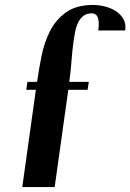

<svg xmlns="http://www.w3.org/2000/svg" viewBox="-20 -756 527 776"><path d="M70 0 125 -393H86L91 -425H130Q137 -476 148 -530.5Q159 -585 182.5 -631Q206 -677 247.5 -706.5Q289 -736 356 -736Q379 -736 403.5 -730Q428 -724 447.5 -711.5Q467 -699 478.5 -679.5Q490 -660 486 -633H377Q382 -665 376 -683.5Q370 -702 350 -702Q329 -702 315.5 -690.5Q302 -679 294.5 -662.5Q287 -646 283.5 -627.5Q280 -609 278 -594Q272 -552 269 -510Q266 -468 260 -425H339L334 -393H256L201 0Z"/></svg>

Font: Gamine
Style: Bold Italic
Weight: 700
Designer: Tapiwanashe Sebastian Garikayi
Version: Version 1.000